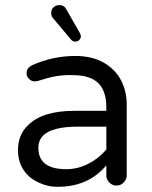

<svg xmlns="http://www.w3.org/2000/svg" viewBox="-20 -720 589 745"><path d="M254.9 -567.4Q261.7 -558.6 271.5 -558.6Q285.2 -558.6 291 -569.3Q293.9 -574.2 293.9 -578.1Q293.9 -585.9 287.1 -596.7L237.3 -683.6Q229.5 -700.2 210 -700.2Q196.3 -700.2 187.5 -691.4Q178.7 -683.6 178.7 -668.9Q178.7 -656.2 187.5 -647.5ZM392.6 -78.1V-39.1Q392.6 -23.4 404.3 -11.7Q416 0 431.6 0Q442.4 0 449.2 -3.9Q471.7 -17.6 471.7 -39.1V-315.4Q471.7 -366.2 449.2 -409.2Q427.7 -450.2 384.8 -475.6Q337.9 -502.9 272.5 -502.9Q186.5 -502.9 106.4 -467.8Q97.7 -463.9 92.8 -459Q83 -450.2 83 -436.5Q83 -422.9 92.8 -413.6Q102.5 -404.3 114.3 -404.3L125 -405.3Q164.1 -418 192.4 -423.3Q220.7 -428.7 250.5 -428.7Q280.3 -428.7 299.8 -425.8Q339.8 -418.9 362.3 -396.5Q392.6 -366.2 392.6 -302.7V-290H269.5Q143.6 -290 87.9 -233.4Q49.8 -196.3 49.8 -136.7Q49.8 -78.1 88.9 -39.1Q105.5 -23.4 127.9 -12.7Q163.1 4.9 204.1 4.9Q313.5 4.9 381.8 -66.4ZM237.3 -63.5Q175.8 -63.5 149.4 -89.8Q128.9 -110.4 128.9 -146.5Q128.9 -174.8 147.5 -194.3Q182.6 -228.5 281.2 -228.5H392.6V-139.6Q362.3 -104.5 321.8 -84Q281.2 -63.5 237.3 -63.5Z"/></svg>

Font: FakePearl
Style: Light
Weight: 350
Version: Version 1.2